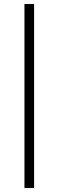

<svg xmlns="http://www.w3.org/2000/svg" viewBox="-20 -700 299 951"><path d="M148.9 -680.2V231H101.1V-680.2Z"/></svg>

Font: Righma Çiddhi
Style: Regular
Weight: 400
Designer: R.S. Wihananto
Foundry: R.S. Wihananto
Version: Version 2.0.1